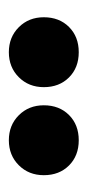

<svg xmlns="http://www.w3.org/2000/svg" viewBox="98 -874 198 434"><g transform="rotate(90 197.0 -657.0)"><path d="M218 -657Q218 -692 240 -714Q262 -736 297 -736Q332 -736 354 -714Q376 -692 376 -657Q376 -623 353.5 -600.5Q331 -578 297 -578Q263 -578 240.5 -600.5Q218 -623 218 -657ZM19 -657Q19 -692 41 -714Q63 -736 98 -736Q133 -736 155 -714Q177 -692 177 -657Q177 -623 154.5 -600.5Q132 -578 98 -578Q64 -578 41.5 -600.5Q19 -623 19 -657Z"/></g></svg>

Font: UMi
Style: Bold
Weight: 700
Designer: Peter Middis
Foundry: We Are UMi
Version: Version 1.0